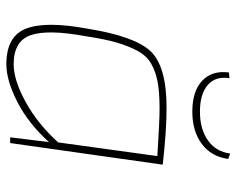

<svg xmlns="http://www.w3.org/2000/svg" viewBox="-90 -642 744 604"><g transform="rotate(90 282.0 -340.0)"><path d="M463 -692 480 -686Q473 -633 433 -603Q393 -573 331 -573Q267 -573 234 -604Q201 -635 208 -688L226 -690Q219 -646 247.5 -621.5Q276 -597 331 -597Q386 -597 421.5 -622Q457 -647 463 -692ZM412 0 427 -122Q368 -57 300.5 -22.5Q233 12 182 12Q94 12 70 -50Q46 -112 70 -242Q94 -393 142 -442.5Q190 -492 319 -492Q390 -492 498 -480L430 0ZM428 -151 471 -463Q362 -470 322 -470Q271 -470 238.5 -464Q206 -458 181 -444Q156 -430 140.5 -401.5Q125 -373 114 -335.5Q103 -298 94 -238Q72 -119 90.5 -65Q109 -11 182 -11Q232 -11 300.5 -48.5Q369 -86 428 -151Z"/></g></svg>

Font: Exo 2.0 Thin
Style: Italic
Weight: 250
Italic angle: -8°
Designer: Natanael Gama
Version: Version 1.001;PS 001.001;hotconv 1.0.70;makeotf.lib2.5.58329